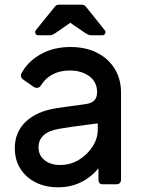

<svg xmlns="http://www.w3.org/2000/svg" viewBox="-20 -784 610 817"><path d="M228 13Q173 13 131.5 -8Q90 -29 66.5 -66.5Q43 -104 43 -154Q43 -222 90 -266.5Q137 -311 222 -324Q239 -327 264 -330Q289 -333 313 -336.5Q337 -340 350 -342Q372 -346 382.5 -358Q393 -370 393 -391V-397Q391 -438 358 -461Q325 -484 278 -484Q236 -484 205 -468Q174 -452 156 -423Q148 -410 137 -410Q130 -410 124 -414L78 -446Q69 -452 69 -463Q69 -466 71 -472Q100 -524 154.5 -554Q209 -584 280 -584Q345 -584 393 -559.5Q441 -535 468 -491.5Q495 -448 495 -389V-19Q495 -11 490 -5.5Q485 0 477 0H417Q399 0 399 -19V-68Q366 -28 322.5 -7.5Q279 13 228 13ZM236 -82Q280 -82 316 -104Q352 -126 374 -160.5Q396 -195 396 -232V-259Q371 -256 341.5 -252Q312 -248 283.5 -244Q255 -240 232 -236Q144 -221 144 -157Q144 -123 169.5 -102.5Q195 -82 236 -82ZM143 -634Q134 -634 131 -641.5Q128 -649 132 -655L213 -755Q219 -764 231 -764H327Q339 -764 346 -755L426 -655Q431 -649 427.5 -641.5Q424 -634 416 -634H367Q360 -634 354.5 -637Q349 -640 342 -644L279 -687L217 -644Q210 -640 205 -637Q200 -634 193 -634Z"/></svg>

Font: Miriam Libre SemiBold
Style: Regular
Weight: 600
Version: Version 2.000